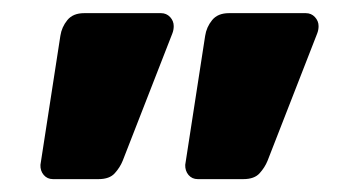

<svg xmlns="http://www.w3.org/2000/svg" viewBox="-20 -621 524 292"><path d="M280.7 -348.6Q272.1 -348.6 266.7 -354.9Q261.4 -361.3 261.7 -370.3L292 -566.5Q294 -579.8 302.6 -590.4Q311.2 -601 328.2 -601H445.1Q453.4 -601 458.9 -595.1Q464.5 -589.1 464.5 -581.3Q464.5 -575.4 462.4 -570.1L386.9 -376.5Q382.9 -366.5 374.9 -357.6Q366.9 -348.6 350.2 -348.6ZM60.5 -348.6Q51.9 -348.6 46.5 -354.9Q41.1 -361.3 41.5 -370.3L71.8 -566.5Q73.8 -579.8 82.4 -590.4Q91 -601 108 -601H224.9Q233.1 -601 238.7 -595.1Q244.2 -589.1 244.2 -581.3Q244.2 -575.4 242.1 -570.1L166.6 -376.5Q162.6 -366.5 154.6 -357.6Q146.6 -348.6 130 -348.6Z"/></svg>

Font: Rubik Light
Style: Regular
Weight: 300
Designer: Hubert and Fischer
Foundry: Hubert and Fischer
Version: Version 2.300;gftools[0.9.30]